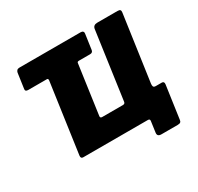

<svg xmlns="http://www.w3.org/2000/svg" viewBox="-180 -956 1340 1300"><g transform="rotate(-30 490.5 -306.0)"><path d="M727 130Q694 130 698 101L710 15Q712 0 696 0H190Q171 0 174 -23L251 -567Q252 -581 242 -581H96Q72 -581 75 -600L92 -719Q94 -729 100.5 -735.5Q107 -742 120 -742H598Q611 -742 616.5 -735.5Q622 -729 620 -719L603 -600Q600 -581 579 -581H492Q479 -581 478 -571L424 -187Q422 -172 438 -172H600Q616 -172 618 -187L692 -713Q696 -742 729 -742H886Q902 -742 907 -736Q912 -730 910 -717L837 -203Q835 -189 838.5 -180.5Q842 -172 858 -172H904Q923 -172 920 -149L884 105Q883 118 876.5 124Q870 130 854 130Z"/></g></svg>

Font: Libre Franklin Black
Style: Italic
Weight: 900
Italic angle: -8°
Designer: Pablo Impallari, Rodrigo Fuenzalida, Nhung Nguyen
Foundry: Impallari Type
Version: Version 3.000